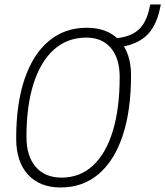

<svg xmlns="http://www.w3.org/2000/svg" viewBox="-20 -827 738 857"><path d="M250.5 9.8Q157.2 9.8 104.7 -47.9Q52.2 -105.5 52.2 -208Q52.2 -363.8 89.8 -474.4Q127.4 -585 198 -644Q268.6 -703.1 367.2 -703.1Q460.4 -703.1 512.7 -647Q564.9 -590.8 564.9 -490.7Q564.9 -333.5 527.6 -221.4Q490.2 -109.4 419.9 -49.8Q349.6 9.8 250.5 9.8ZM254.9 -34.2Q336.4 -34.2 394.5 -87.6Q452.6 -141.1 483.4 -241.7Q514.2 -342.3 514.2 -483.4Q514.2 -566.4 474.9 -612.8Q435.5 -659.2 365.2 -659.2Q281.2 -659.2 221.4 -606.2Q161.6 -553.2 129.9 -454.1Q98.1 -355 98.1 -215.3Q98.1 -129.9 139.6 -82Q181.2 -34.2 254.9 -34.2ZM490.7 -612.8 488.3 -654.3 518.6 -659.2Q575.7 -668.5 606.9 -702.9Q638.2 -737.3 650.4 -807.1H697.8Q682.1 -718.3 640.1 -674.3Q598.1 -630.4 521 -617.7Z"/></svg>

Font: Cascadia Mono NF ExtraLight
Style: Italic
Weight: 200
Italic angle: -10°
Monospace: yes
Designer: Aaron Bell
Foundry: Saja Typeworks
Version: Version 2404.023; ttfautohint (v1.8.4)